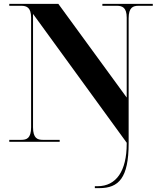

<svg xmlns="http://www.w3.org/2000/svg" viewBox="-20 -734 828 994"><path d="M471 240H494C595 240 646 187 646 8V-639C646 -696 669 -704 697 -704H771V-714H510V-704H585C612 -704 636 -696 636 -643V-229L282 -714H28V-704H90C117 -704 141 -696 141 -643V-75C141 -18 118 -10 90 -10H28V0H289V-10H202C174 -10 151 -18 151 -75V-662L636 5V10C636 151 582 230 485 230H471Z"/></svg>

Font: Noto Serif Display
Style: Bold
Weight: 700
Designer: Monotype Design Team
Foundry: Monotype Imaging Inc.
Version: Version 2.009